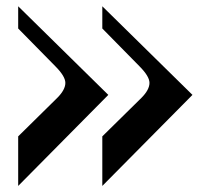

<svg xmlns="http://www.w3.org/2000/svg" viewBox="-20 -577 665 624"><path d="M312.5 -556.6 605.5 -268.6 312.5 27.3V-133.8L439.5 -258.8Q465.8 -285.2 465.8 -307.6Q465.8 -329.1 432.6 -362.3L312.5 -484.4ZM39.1 -556.6 332 -268.6 39.1 27.3V-133.8L166 -258.8Q192.4 -285.2 192.4 -307.6Q192.4 -329.1 159.2 -362.3L39.1 -484.4Z"/></svg>

Font: spinweradC
Style: Bold
Weight: 700
Width: 7
Version: Version 0.3